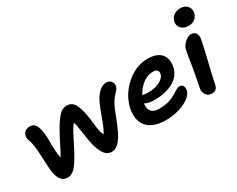

<svg xmlns="http://www.w3.org/2000/svg" viewBox="-96 -1167 1987 1607"><g transform="rotate(-30 897.0 -363.5)"><path d="M188 15Q143 15 119 -23Q95 -61 90 -148Q87 -203 85 -252.5Q83 -302 78 -344Q73 -386 61 -417Q50 -447 57 -469Q64 -491 81.5 -503Q99 -515 122 -515Q149 -515 165.5 -502Q182 -489 192 -454Q204 -417 206 -371.5Q208 -326 208 -279Q208 -232 213 -190.5Q218 -149 234 -119L186 -117Q207 -141 224 -169.5Q241 -198 257 -230.5Q273 -263 291 -298.5Q309 -334 331 -372Q371 -441 404 -476.5Q437 -512 478 -512Q510 -512 531 -495Q552 -478 565 -444Q578 -410 588 -359Q595 -321 598.5 -285.5Q602 -250 606.5 -219.5Q611 -189 620 -165.5Q629 -142 646 -127L606 -118Q629 -145 647 -183.5Q665 -222 680.5 -265Q696 -308 712 -349.5Q728 -391 746 -424Q759 -447 777 -467.5Q795 -488 817 -501Q839 -514 863 -514Q881 -514 895 -505Q909 -496 915.5 -481Q922 -466 919 -447Q916 -432 906 -418.5Q896 -405 881 -391Q862 -372 846 -345.5Q830 -319 816.5 -287.5Q803 -256 791 -223Q779 -190 765 -159Q736 -88 710.5 -51.5Q685 -15 662 -1Q639 13 617 13Q584 13 562 -6Q540 -25 519 -76Q504 -115 496 -158.5Q488 -202 482.5 -244.5Q477 -287 470.5 -321Q464 -355 451 -374L473 -372Q450 -348 430.5 -314.5Q411 -281 391 -240.5Q371 -200 348 -156Q325 -112 296 -66Q278 -38 260.5 -20Q243 -2 225 6.5Q207 15 188 15Z M1142 10Q1073 10 1027.5 -8.5Q982 -27 957 -59.5Q932 -92 925.5 -134.5Q919 -177 929 -226Q940 -278 969.5 -329Q999 -380 1043.5 -421.5Q1088 -463 1143.5 -488Q1199 -513 1262 -513Q1319 -513 1356.5 -493.5Q1394 -474 1409.5 -436.5Q1425 -399 1415 -345Q1406 -303 1381 -272.5Q1356 -242 1318.5 -222.5Q1281 -203 1237.5 -193.5Q1194 -184 1147 -184Q1078 -184 1052.5 -203Q1027 -222 1031 -244Q1033 -258 1041 -264.5Q1049 -271 1064 -271Q1075 -271 1090 -268Q1105 -265 1133 -265Q1171 -265 1205.5 -275.5Q1240 -286 1264 -305Q1288 -324 1293 -348Q1297 -372 1286.5 -384Q1276 -396 1246 -396Q1212 -396 1180.5 -381Q1149 -366 1122.5 -339.5Q1096 -313 1077 -278.5Q1058 -244 1050 -205Q1045 -177 1051 -153.5Q1057 -130 1078.5 -115.5Q1100 -101 1141 -101Q1196 -101 1233.5 -112.5Q1271 -124 1297 -140Q1323 -156 1342 -167.5Q1361 -179 1377 -179Q1402 -179 1410.5 -161Q1419 -143 1415 -119Q1409 -95 1386.5 -72Q1364 -49 1326.5 -30.5Q1289 -12 1242 -1Q1195 10 1142 10Z M1587 10Q1563 10 1545.5 -2.5Q1528 -15 1520.5 -36Q1513 -57 1518 -80Q1532 -150 1541 -198Q1550 -246 1555.5 -281.5Q1561 -317 1566 -348Q1571 -379 1578 -414Q1583 -440 1599.5 -461Q1616 -482 1637.5 -495.5Q1659 -509 1679 -509Q1708 -509 1723.5 -488Q1739 -467 1732 -427Q1728 -406 1719.5 -368Q1711 -330 1700 -283.5Q1689 -237 1678 -191Q1667 -145 1658 -106Q1649 -67 1645 -44Q1640 -18 1625.5 -4Q1611 10 1587 10ZM1699 -579Q1653 -579 1628.5 -605.5Q1604 -632 1612 -671Q1619 -704 1646.5 -723Q1674 -742 1709 -742Q1742 -742 1762 -728Q1782 -714 1789.5 -693.5Q1797 -673 1793 -651Q1788 -626 1765.5 -602.5Q1743 -579 1699 -579Z"/></g></svg>

Font: Shantell Sans Light SemiBold
Style: Italic
Weight: 600
Italic angle: -11°
Version: Version 1.011;[c5ecc13dd]